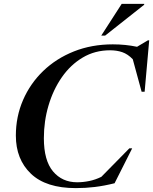

<svg xmlns="http://www.w3.org/2000/svg" viewBox="-20 -955 787 987"><path d="M569 -13Q515 0.5 467.5 6.2Q420 12 370 12Q216.5 12 139 -62Q61.5 -136 61.5 -258Q61.5 -355.5 98.5 -440.8Q135.5 -526 202.2 -590.2Q269 -654.5 360.2 -690.8Q451.5 -727 560 -727Q625 -727 684.5 -714.5L740 -747.5H747L723.5 -483.5H708L662.5 -650.5Q637 -677 608.5 -686.8Q580 -696.5 546 -696.5Q468 -696.5 405.2 -659.2Q342.5 -622 298 -558Q253.5 -494 229.5 -413Q205.5 -332 205.5 -244.5Q205.5 -130 252.5 -74Q299.5 -18 376.5 -18Q407 -18 438.8 -24.5Q470.5 -31 501 -46L645 -192.5H659.5ZM500.5 -772 605.5 -935H721.5L721 -930.5L520.5 -772Z"/></svg>

Font: Newsreader 72pt SemiBold
Style: Italic
Weight: 600
Italic angle: -17°
Designer: Hugues Gentile
Foundry: Production Type
Version: Version 1.003; ttfautohint (v1.8.3)